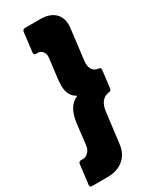

<svg xmlns="http://www.w3.org/2000/svg" viewBox="-252 -880 894 1106"><g transform="rotate(-30 195.0 -327.0)"><path d="M7 164Q0 164 -3.5 160Q-7 156 -6 149L10 18Q13 3 27 3H41Q60 3 76 -13.5Q92 -30 95 -53L112 -195Q125 -297 188 -326Q195 -329 190 -332Q143 -357 143 -428Q143 -438 145 -462L162 -601Q165 -624 153 -640.5Q141 -657 122 -657H108Q101 -657 97.5 -661Q94 -665 95 -672L111 -803Q112 -810 116.5 -814Q121 -818 128 -818H230Q290 -818 323 -789Q356 -760 356 -709Q356 -695 355 -688L331 -491Q329 -475 329 -468Q329 -409 380 -403Q395 -402 393 -387L379 -271Q376 -256 362 -255Q301 -248 291 -166L266 34Q259 95 217.5 129.5Q176 164 110 164Z"/></g></svg>

Font: Barlow Semi Condensed Black
Style: Italic
Weight: 900
Width: 4
Italic angle: -7°
Designer: Jeremy Tribby
Foundry: Tribby Type
Version: Version 1.408